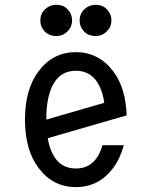

<svg xmlns="http://www.w3.org/2000/svg" viewBox="-20 -762 626 792"><path d="M374 -742.2Q402.8 -742.2 419.9 -724.6Q439.5 -704.6 439.5 -677.7Q439.5 -650.9 419.9 -631.8Q400.9 -613.3 374 -613.3Q346.2 -613.3 328.1 -630.9Q308.6 -649.9 308.6 -677.7Q308.6 -705.6 328.1 -723.9Q347.7 -742.2 374 -742.2ZM211.9 -742.2Q240.7 -742.2 257.8 -724.6Q277.3 -704.6 277.3 -677.7Q277.3 -650.9 257.8 -631.8Q238.8 -613.3 211.9 -613.3Q184.1 -613.3 166 -630.9Q146.5 -649.9 146.5 -677.7Q146.5 -705.6 166 -723.9Q185.5 -742.2 211.9 -742.2ZM490.7 -163.1Q475.6 -107.4 446.3 -68.4Q387.7 9.8 293 9.8Q198.7 9.8 139.6 -68.4Q83 -143.1 83 -268.6Q83 -394 139.6 -468.8Q198.7 -546.9 293 -546.9Q386.7 -546.9 446.3 -468.8Q499 -399.4 502.4 -286.1L176.8 -191.9Q183.1 -156.2 195.8 -129.9Q226.1 -66.9 293 -66.9Q359.9 -66.9 390.1 -129.9Q397.5 -145 402.8 -163.1ZM170.9 -268.6 410.2 -337.9Q404.3 -378.4 390.1 -407.2Q359.4 -470.2 293 -470.2Q226.6 -470.2 195.8 -407.2Q170.9 -356 170.9 -268.6Z"/></svg>

Font: Consola Mono
Style: Book
Weight: 400
Monospace: yes
Version: Version 2.001